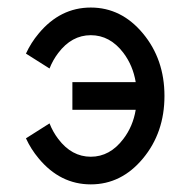

<svg xmlns="http://www.w3.org/2000/svg" viewBox="-20 -479 505 509"><path d="M220.7 9.8Q139.6 9.8 82.5 -59.1Q62 -83.5 48.8 -112.3L111.3 -151.9Q120.1 -129.4 134.3 -110.8Q169.9 -63.5 220.7 -63.5Q271.5 -63.5 307.1 -110.8Q332.5 -144 339.8 -188H171.9V-261.2H339.8Q332.5 -305.2 307.1 -338.9Q271.5 -385.7 220.7 -385.7Q169.9 -385.7 134.3 -338.4Q120.1 -319.8 111.3 -297.4L48.8 -336.9Q62 -365.7 82.5 -390.1Q139.6 -459 220.7 -459Q301.8 -459 358.9 -390.4Q416 -321.8 416 -224.6Q416 -127.4 358.9 -58.8Q301.8 9.8 220.7 9.8Z"/></svg>

Font: Catrinity
Style: Regular
Weight: 400
Designer: Alexander Lange
Foundry: High-Logic / Made with FontCreator
Version: Version 2.090;May 20, 2024;FontCreator 15.0.0.2974 64-bit